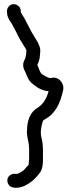

<svg xmlns="http://www.w3.org/2000/svg" viewBox="-20 -718 337 916"><path d="M118 -18C119 -12 119 -7 119 -1V40C119 45 118 52 117 61V63C117 71 115 69 104 82C95 93 93 95 83 101C71 108 68 111 57 112L50 111H49C34 111 15 122 15 143C15 160 27 176 47 177L54 178H55C73 178 87 173 99 168L100 167C131 152 153 130 171 105C183 89 185 62 185 42V0C185 -6 185 -12 184 -20C184 -46 175 -63 175 -79V-82C175 -83 174 -86 175 -91V-93C175 -96 176 -103 177 -109L180 -125L185 -141C186 -143 187 -145 196 -150C246 -177 268 -228 281 -287C289 -319 260 -356 224 -346C213 -343 198 -354 179 -365C175 -369 172 -374 169 -381C167 -389 162 -399 158 -408C162 -416 166 -427 169 -440V-441L171 -459C172 -467 172 -474 172 -480C172 -491 167 -501 162 -512V-513C149 -536 141 -547 129 -568L96 -632C91 -640 82 -653 79 -660V-666C79 -687 60 -698 45 -698C24 -698 13 -679 13 -664V-663L14 -654C14 -642 20 -630 28 -617C41 -599 45 -587 58 -564C68 -542 82 -518 94 -499C96 -497 105 -483 106 -478C106 -460 102 -440 97 -432C84 -408 93 -389 101 -374C109 -357 115 -332 138 -316C154 -303 178 -285 212 -283C202 -248 187 -222 161 -205C125 -185 109 -144 109 -96C108 -91 108 -86 109 -78C110 -66 113 -52 115 -43L117 -31V-30C117 -29 118 -26 118 -20Z"/></svg>

Font: Stray Cat
Style: ExBd
Weight: 800
Version: Version 1.0